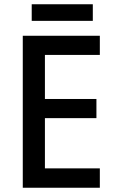

<svg xmlns="http://www.w3.org/2000/svg" viewBox="-20 -882 544 902"><path d="M449 0H87V-714H449V-624H191V-417H433V-327H191V-91H449ZM416 -862V-784H129V-862Z"/></svg>

Font: Noto Sans Gurmukhi SemiCondensed Medium
Style: Regular
Weight: 500
Width: 4
Designer: Jelle Bosma - Monotype Design Team
Foundry: Monotype Imaging Inc.
Version: Version 2.004; ttfautohint (v1.8.4.7-5d5b)